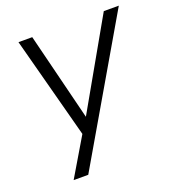

<svg xmlns="http://www.w3.org/2000/svg" viewBox="-124 -587 789 865"><g transform="rotate(-20 271.0 -154.5)"><path d="M82 180 199 -17 195 16 61 -489H127L236 -51H221L470 -489H542L152 180Z"/></g></svg>

Font: Nunito Sans 10pt Light
Style: Italic
Weight: 300
Italic angle: -9°
Designer: Vernon Adams
Foundry: Vernon Adams
Version: Version 3.101;gftools[0.9.27]